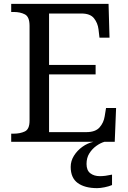

<svg xmlns="http://www.w3.org/2000/svg" viewBox="-20 -734 663 994"><path d="M38 0V-42H51Q84 -42 108.5 -53.5Q133 -65 133 -109V-600Q133 -647 109 -659.5Q85 -672 51 -672H38V-714H542L547 -539H495L490 -582Q486 -615 466.5 -639.5Q447 -664 402 -664H234V-398H475V-349H234V-50H427Q474 -50 495.5 -74.5Q517 -99 522 -132L529 -175H581L574 0ZM483 240Q419 240 382.5 213.5Q346 187 346 130Q346 99 363 72Q380 45 406.5 26Q433 7 464 0H521Q500 6 478.5 21.5Q457 37 442.5 60Q428 83 428 115Q428 148 447.5 163Q467 178 497 178Q511 178 526.5 176Q542 174 560 170V224Q544 231 521.5 235.5Q499 240 483 240Z"/></svg>

Font: Noto Serif Test
Style: Regular
Weight: 400
Version: Version 1.000